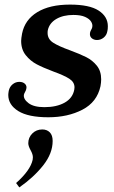

<svg xmlns="http://www.w3.org/2000/svg" viewBox="-20 -500 495 835"><path d="M16 -87Q16 -93 18 -105Q22 -123 35 -133.5Q48 -144 64 -144Q80 -144 89 -135Q98 -126 94 -112Q93 -107 89 -100Q85 -93 84 -88Q81 -69 104 -51.5Q127 -34 173 -34Q226 -34 261 -53.5Q296 -73 303 -110Q304 -114 304 -120Q304 -143 281.5 -157.5Q259 -172 212 -189Q167 -206 139.5 -220.5Q112 -235 92 -260Q72 -285 72 -322Q72 -332 76 -354Q88 -414 142 -447Q196 -480 284 -480Q369 -480 409 -454Q449 -428 449 -386Q449 -372 447 -365Q444 -347 431 -336.5Q418 -326 402 -326Q389 -326 380 -333Q371 -340 371 -352Q371 -361 375.5 -368.5Q380 -376 381 -381Q384 -393 376.5 -405.5Q369 -418 350 -426.5Q331 -435 299 -435Q255 -435 225 -417.5Q195 -400 188 -369Q187 -365 187 -357Q187 -330 211 -314.5Q235 -299 285 -281Q328 -265 355 -251.5Q382 -238 401 -214.5Q420 -191 420 -155Q420 -142 417 -125Q402 -56 338.5 -23Q275 10 190 10Q103 10 59.5 -17Q16 -44 16 -87ZM50 296Q112 241 122 195Q123 191 123 184Q123 171 113 153Q103 135 103 123Q103 98 120.5 80.5Q138 63 164 63Q184 63 196.5 75.5Q209 88 209 113Q209 167 168 219Q127 271 64 315Z"/></svg>

Font: Taviraj Medium
Style: Italic
Weight: 500
Italic angle: -12°
Designer: Katatrad Team
Foundry: CadsonDemak
Version: Version 1.001